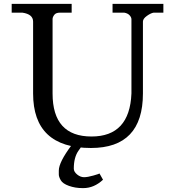

<svg xmlns="http://www.w3.org/2000/svg" viewBox="-20 -760 899 986"><path d="M282 136V116Q282 73 348 -15L403 -14L383 14Q359 48 359 106Q359 122 376 136Q393 150 411.5 150Q430 150 459.5 141.5Q489 133 491 131L509 163Q463 206 408 206H404Q366 206 334 194.5Q302 183 292 165.5Q282 148 282 136ZM95 -695H40V-740H348V-695H288Q267 -695 258.5 -683.5Q250 -672 250 -662V-280Q250 -59 450 -59Q646 -59 655 -280V-661Q655 -671 645.5 -681.5Q636 -692 618 -695H558V-740H819V-695H769Q755 -693 734.5 -678.5Q714 -664 714 -649V-280Q714 0 447 0Q150 0 150 -280V-649Q150 -687 95 -695Z"/></svg>

Font: Sawarabi Mincho
Style: Regular
Weight: 400
Version: Version 1.00